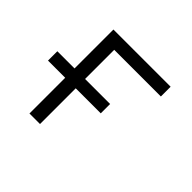

<svg xmlns="http://www.w3.org/2000/svg" viewBox="-126 -678 837 837"><g transform="rotate(45 293.0 -259.0)"><path d="M35.2 -220.2V-277.8H141.1V-517.6H493.7V-457.5H206.1V-277.8H360.4V-220.2H206.1V0H141.1V-220.2Z"/></g></svg>

Font: CaskaydiaMono NF Light
Style: Regular
Weight: 300
Designer: Aaron Bell
Foundry: Saja Typeworks
Version: Version 2111.001; ttfautohint (v1.8.4);Nerd Fonts 3.1.1